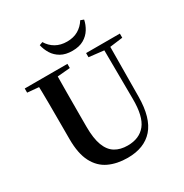

<svg xmlns="http://www.w3.org/2000/svg" viewBox="-216 -1121 1250 1306"><g transform="rotate(-30 409.0 -467.5)"><path d="M275.1 -944.5 300.8 -954Q323.8 -915.4 361.4 -893.9Q399 -872.4 449.5 -872.4Q500.2 -872.4 537.2 -893.9Q574.2 -915.4 598.2 -954L623.6 -944.5Q616.1 -907.7 595.6 -874.4Q575 -841.1 539.3 -820.4Q503.5 -799.7 449.5 -799.7Q396.2 -799.7 360.1 -820.4Q324 -841.1 303.4 -874.4Q282.9 -907.7 275.1 -944.5ZM411.6 18.6Q328.6 18.6 265.1 -11.1Q201.7 -40.8 166.3 -108.6Q130.9 -176.3 130.9 -290V-400.9Q130.9 -485.1 130.6 -570.6Q130.2 -656.1 127.5 -740.5H274.9Q273.9 -656.3 273.4 -571.6Q272.9 -486.9 272.9 -400.9V-305Q272.9 -213.4 293.8 -158.2Q314.7 -102.9 355.1 -78.4Q395.4 -53.9 453 -53.9Q545.1 -53.9 593.5 -114Q641.9 -174.1 640.5 -312.5L637.5 -740.5H685.2L682 -304.3Q680.6 -138.8 611.5 -60.1Q542.4 18.6 411.6 18.6ZM39.2 -707.9V-740.5H374.4V-707.9L218.8 -694.2H191.8ZM521.1 -707.9V-740.5H786.3V-707.9L674.7 -693.5H646.5Z"/></g></svg>

Font: Noto Serif SC
Style: Regular
Weight: 200
Designer: Ryoko NISHIZUKA 西塚涼子 (kana & ideographs); Frank Grießhammer (Latin, Greek & Cyrillic); Wenlong ZHANG 张文龙 (bopomofo); San
Foundry: Adobe
Version: Version 2.001;hotconv 1.1.0;makeotfexe 2.6.0